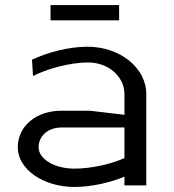

<svg xmlns="http://www.w3.org/2000/svg" viewBox="-20 -730 686 756"><path d="M449 -650V-710H179V-650ZM470 -107.4C418.2 -84.6 341.5 -66 273 -66C195.2 -66 132 -103.6 132 -149.9C132 -195.2 169.8 -228 222 -228H470ZM556 0V-360C556 -462.7 452.5 -546 325 -546C248 -546 166.6 -523.3 106 -495L110 -430.8C160.6 -456.6 250 -484 328 -484C406.4 -484 470 -428.4 470 -360V-278L334.2 -294H222C122.2 -294 50 -233.5 50 -149.9C50 -63.8 149.9 6.1 273 6.1C340.1 6.1 411.9 -10.7 470 -34.3V0Z"/></svg>

Font: Resamitz
Style: Bold
Weight: 700
Designer: gluk
Foundry: gluk
Version: Version 0.047